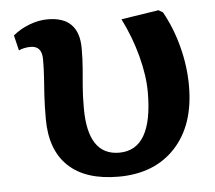

<svg xmlns="http://www.w3.org/2000/svg" viewBox="-44 -566 703 628"><g transform="rotate(-5 308.0 -252.5)"><path d="M321 14Q213 14 156.5 -39.5Q100 -93 100 -195Q100 -240 102 -271.5Q104 -303 106 -330.5Q108 -358 108 -390Q108 -434 71 -434Q50 -434 32 -426L20 -476Q44 -496 74.5 -507.5Q105 -519 134 -519Q237 -519 237 -415Q237 -378 234.5 -349Q232 -320 229.5 -289.5Q227 -259 227 -219Q227 -64 330 -64Q440 -64 440 -253Q440 -307 423 -371.5Q406 -436 375 -498L498 -517L512 -509Q542 -456 559 -391Q576 -326 576 -262Q576 -133 507.5 -59.5Q439 14 321 14Z"/></g></svg>

Font: Literata SemiBold
Style: Regular
Weight: 600
Designer: Latin by Veronika Burian and Jose Scaglione. Greek by Irene Vlachou. Cyrillic by Vera Evstafieva.
Foundry: TypeTogether
Version: Version 3.103; ttfautohint (v1.8.4.7-5d5b);gftools[0.9.29]